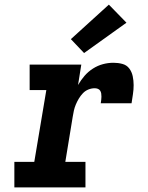

<svg xmlns="http://www.w3.org/2000/svg" viewBox="-20 -809 640 829"><path d="M42 0V-110H128L180 -420H108V-530H331L317 -442Q329 -463 345 -481.5Q361 -500 381.5 -513Q402 -526 424.5 -532Q447 -538 470 -538Q490 -538 508.5 -533Q527 -528 538 -513.5Q549 -499 553 -480Q557 -461 557 -441.5Q557 -422 554 -402.5Q551 -383 548 -363H415Q416 -370 417 -377Q418 -384 418 -391.5Q418 -399 417 -405.5Q416 -412 412.5 -417.5Q409 -423 402.5 -425.5Q396 -428 389 -428Q375 -428 361.5 -422.5Q348 -417 338 -406.5Q328 -396 320.5 -383.5Q313 -371 307.5 -358Q302 -345 299 -331.5Q296 -318 294 -305L262 -110H349V0ZM343 -580 286 -640 450 -789 526 -711Z"/></svg>

Font: Iosevka Slab XBdExObl
Style: Regular
Weight: 800
Width: 7
Italic angle: -9°
Monospace: yes
Designer: Belleve Invis
Foundry: Belleve Invis
Version: Version 11.1.0; ttfautohint (v1.8.3)